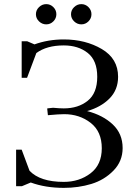

<svg xmlns="http://www.w3.org/2000/svg" viewBox="-20 -902 669 930"><path d="M58 0V-177H85L123 -75Q174 -21 289 -21Q364 -21 418.5 -62.5Q473 -104 473 -184Q473 -265 419 -307Q365 -349 291 -349Q266 -349 212 -344L209 -372V-377L237 -380Q268 -377 289 -377Q359 -377 405 -414Q451 -451 451 -530Q451 -609 405 -645.5Q359 -682 289 -682Q206 -682 156 -645L111 -525H85V-702H112L147 -687Q213 -711 289 -711Q394 -711 473 -664.5Q552 -618 552 -530Q552 -467 510.5 -425Q469 -383 402 -364Q479 -344 526.5 -299Q574 -254 574 -185Q574 -121 529.5 -75.5Q485 -30 422.5 -11Q360 8 289 8Q200 8 129 -18L86 0ZM169 -798.5Q154 -813 154 -833Q154 -853 169 -867.5Q184 -882 204 -882Q224 -882 238.5 -867.5Q253 -853 253 -833Q253 -813 238.5 -798.5Q224 -784 204 -784Q184 -784 169 -798.5ZM339 -798.5Q324 -813 324 -833Q324 -853 339 -867.5Q354 -882 374 -882Q394 -882 408.5 -867.5Q423 -853 423 -833Q423 -813 408.5 -798.5Q394 -784 374 -784Q354 -784 339 -798.5Z"/></svg>

Font: Dihjauti
Style: Bold
Weight: 700
Designer: T. Christopher White
Version: Version 3.0.0